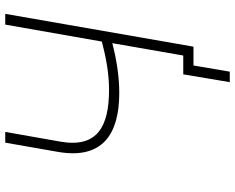

<svg xmlns="http://www.w3.org/2000/svg" viewBox="-100 -640 875 714"><g transform="rotate(-90 337.0 -282.5)"><path d="M389 135H428L451 0H521L643 -700H603L540 -341C477 -324 418 -314 361 -314C226 -314 143 -356 168 -496L204 -700H164L129 -500C103 -341 192 -276 349 -276C409 -276 474 -286 534 -302L488 -38H418Z"/></g></svg>

Font: Fixel Display ExtraLight
Style: Italic
Weight: 200
Italic angle: -10°
Designer: AlfaBravo + MacPaw
Foundry: Kyrylo Tkachov, Marchela Mozhyna, Serhii Makarenko, Maria Weinstein, Zakhar Kryvoshyya
Version: Version 1.210;Glyphs 3.2 (3217)